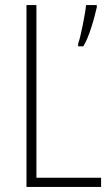

<svg xmlns="http://www.w3.org/2000/svg" viewBox="-20 -800 436 754"><path d="M84 -66H377V-102H123V-780H84ZM360 -771V-780H318C315 -747 296 -651 287 -629V-618H307C330 -653 351 -731 360 -771Z"/></svg>

Font: Noto Sans Malayalam UI Condensed ExtraLight
Style: Regular
Weight: 200
Width: 3
Designer: Jelle Bosma - Monotype Design Team
Foundry: Monotype Imaging Inc.
Version: Version 2.104